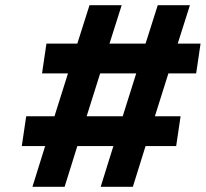

<svg xmlns="http://www.w3.org/2000/svg" viewBox="-20 -720 793 740"><path d="M505 -437H366L314 -272H453ZM142 -437 159 -552H278L325 -700H449L402 -552H541L588 -700H712L665 -552H753L736 -437H629L577 -272H676L659 -157H541L492 0H368L417 -157H278L229 0H105L154 -157H64L81 -272H190L242 -437Z"/></svg>

Font: Lexend SemBd
Style: Italic
Weight: 600
Italic angle: -8.13011°
Designer: Bonnie Shaver-Troup, Thomas Jockin
Foundry: Lexend
Version: Version 1.007